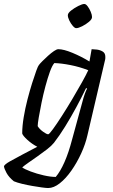

<svg xmlns="http://www.w3.org/2000/svg" viewBox="-88 -748 572 968"><path d="M155 200Q145 200 123 197Q101 194 75 189.5Q49 185 24 179Q-1 173 -18 166Q-43 146 -55 124Q-67 102 -68 90Q-65 81 -38 65.5Q-11 50 26.5 30.5Q64 11 100 -8Q73 -22 50 -43Q27 -64 24 -75Q24 -112 31.5 -157Q39 -202 50.5 -246.5Q62 -291 74 -329Q86 -367 95 -391.5Q104 -416 108 -420Q113 -427 126 -440Q139 -453 154.5 -467Q170 -481 184 -490.5Q198 -500 206 -500Q233 -500 277.5 -481.5Q322 -463 363 -438L374 -500Q384 -500 400.5 -498Q417 -496 430 -488Q443 -480 443 -462Q443 -460 443 -455Q443 -450 441 -443L353 -67Q343 -22 321.5 25Q300 72 272 112Q244 152 213.5 176Q183 200 155 200ZM155 -71Q160 -71 179 -97Q198 -123 224 -163.5Q250 -204 276.5 -248.5Q303 -293 325 -332.5Q347 -372 357 -394Q313 -411 267 -420Q221 -429 186 -430Q175 -418 163.5 -386Q152 -354 141 -313Q130 -272 121.5 -230.5Q113 -189 107.5 -156.5Q102 -124 102 -112Q111 -97 129 -84Q147 -71 155 -71ZM193 144Q216 117 237 69.5Q258 22 275 -43L327 -233Q333 -257 340 -276Q347 -295 351 -301L346 -304Q324 -258 297 -208Q270 -158 241 -111Q212 -64 184 -28Q172 -13 149.5 4.5Q127 22 102 39.5Q77 57 55.5 72Q34 87 24 96Q36 105 66.5 116.5Q97 128 132 136Q167 144 193 144ZM296 -606Q289 -606 279 -617.5Q269 -629 261.5 -644.5Q254 -660 254 -671Q254 -682 270.5 -695Q287 -708 307 -718Q327 -728 337 -728Q345 -728 354 -716Q363 -704 369.5 -688.5Q376 -673 376 -662Q376 -651 360.5 -638Q345 -625 326 -615.5Q307 -606 296 -606Z"/></svg>

Font: Texturina 72pt 72pt Regular
Style: Italic
Weight: 400
Italic angle: -11°
Designer: Guillermo Torres Carreño
Foundry: Omnibus-Type
Version: Version 1.002; ttfautohint (v1.8.3)